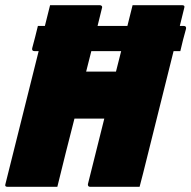

<svg xmlns="http://www.w3.org/2000/svg" viewBox="-46 -720 737 740"><path d="M492 0H301Q296 0 294 -3.5Q292 -7 293 -11Q309 -74 324.5 -137Q340 -200 356 -263H241Q224 -197 207.5 -131.5Q191 -66 175 0H-17Q-29 0 -25 -11Q7 -139 39 -267Q71 -395 103 -523H87Q76 -523 78 -534Q84 -557 89.5 -577.5Q95 -598 100 -620H127Q132 -640 137 -660Q142 -680 147 -700H339Q344 -700 346.5 -696.5Q349 -693 347 -689Q339 -656 330 -620H445Q455 -662 465 -700H656Q668 -700 664 -689L647 -620H662Q673 -620 671 -609Q665 -587 659.5 -566.5Q654 -546 649 -523H623L520 -110Q513 -80 505.5 -52Q498 -24 492 0ZM306 -523Q301 -503 296 -483.5Q291 -464 286 -444H401Q406 -464 411 -483.5Q416 -503 421 -523Z"/></svg>

Font: Recursive Mn Lnr St Blk
Style: Italic
Weight: 900
Italic angle: -15°
Monospace: yes
Version: Version 1.079;hotconv 1.0.112;makeotfexe 2.5.65598; ttfautoh